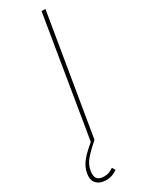

<svg xmlns="http://www.w3.org/2000/svg" viewBox="-277 -763 771 1013"><g transform="rotate(-30 108.5 -256.5)"><path d="M211.9 -727.5 90.8 0H68.4L188.5 -727.5ZM40 215.8Q2.9 215.8 -18.1 195.1Q-39.1 174.3 -31.2 132.8Q-26.9 107.4 -13.4 85.4Q0 63.5 21 42.7Q42 22 68.4 0H90.8Q48.8 36.6 22.7 66.7Q-3.4 96.7 -8.8 132.8Q-13.7 165.5 -1.2 179.4Q11.2 193.4 39.1 193.4Q57.6 193.4 70.3 188.2Q83 183.1 96.7 173.8L107.4 193.4Q89.8 205.1 74.5 210.4Q59.1 215.8 40 215.8Z"/></g></svg>

Font: Inter Tight Thin
Style: Italic
Weight: 250
Italic angle: -9.39999°
Designer: Rasmus Andersson
Foundry: rsms
Version: Version 3.004